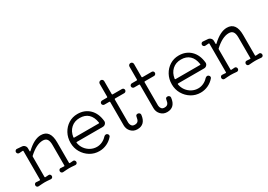

<svg xmlns="http://www.w3.org/2000/svg" viewBox="6 -1500 3207 2295"><g transform="rotate(-30 1610.0 -352.0)"><path d="M82 11Q70 12 61 4Q52 -4 52 -17Q52 -30 61 -39Q70 -48 82 -46L126 -43H128Q135 -43 135 -51V-443Q135 -453 126 -451L81 -448Q69 -447 59.5 -455.5Q50 -464 50 -477Q50 -490 59.5 -499Q69 -508 80 -506Q94 -505 111 -503.5Q128 -502 144 -501Q167 -500 182.5 -484Q198 -468 198 -446V-408Q198 -402 201.5 -401Q205 -400 209 -404Q317 -506 408 -506Q536 -506 536 -334V-51Q536 -41 546 -43L588 -46Q600 -48 609 -39Q618 -30 618 -17Q618 -4 609 4Q600 12 588 11Q556 8 538 7Q520 6 504 6Q486 6 468 7.5Q450 9 420 11Q408 12 399 4Q390 -4 390 -17Q390 -30 399 -39Q408 -48 420 -46L463 -43H465Q472 -43 472 -51V-335Q472 -388 454 -413Q436 -438 396 -438Q309 -438 203 -341Q198 -336 198 -329V-51Q198 -42 207 -43L250 -46Q262 -48 271 -39Q280 -30 280 -17Q280 -4 271 4Q262 12 250 11Q218 8 200 7Q182 6 166 6Q148 6 130 7.5Q112 9 82 11Z M923 11Q853 11 796 -24Q739 -59 705 -117.5Q671 -176 671 -247Q671 -320 703 -378.5Q735 -437 790 -471.5Q845 -506 913 -506Q1012 -506 1076 -444Q1140 -382 1151 -273Q1153 -252 1138 -236Q1123 -220 1100 -220H743Q732 -220 735 -210Q743 -163 770 -126.5Q797 -90 837 -69Q877 -48 923 -48Q961 -48 996.5 -64.5Q1032 -81 1059 -111Q1072 -124 1087 -124Q1096 -124 1105 -118Q1118 -108 1118 -94Q1118 -83 1111 -76Q1076 -35 1027 -12Q978 11 923 11ZM743 -280H1078Q1089 -280 1086 -291Q1074 -369 1030 -410Q986 -451 913 -451Q841 -451 793 -407.5Q745 -364 734 -290V-288Q734 -280 743 -280Z M1447 12Q1395 12 1360.5 -24Q1326 -60 1326 -112V-432Q1326 -441 1317 -441H1251Q1239 -441 1230.5 -449.5Q1222 -458 1222 -470Q1222 -481 1230.5 -489.5Q1239 -498 1251 -498H1317Q1326 -498 1326 -507V-684Q1326 -698 1335.5 -707Q1345 -716 1358 -716Q1371 -716 1380 -707Q1389 -698 1389 -684V-507Q1389 -498 1398 -498H1525Q1537 -498 1545 -490Q1553 -482 1553 -470Q1553 -458 1544.5 -449.5Q1536 -441 1525 -441H1398Q1389 -441 1389 -432V-112Q1389 -109 1392 -94Q1395 -79 1407 -65Q1419 -51 1447 -51Q1476 -51 1490.5 -67.5Q1505 -84 1510 -121Q1513 -149 1539 -149Q1554 -149 1564 -139Q1574 -129 1572 -115Q1557 12 1447 12Z M1858 12Q1806 12 1771.5 -24Q1737 -60 1737 -112V-432Q1737 -441 1728 -441H1662Q1650 -441 1641.5 -449.5Q1633 -458 1633 -470Q1633 -481 1641.5 -489.5Q1650 -498 1662 -498H1728Q1737 -498 1737 -507V-684Q1737 -698 1746.5 -707Q1756 -716 1769 -716Q1782 -716 1791 -707Q1800 -698 1800 -684V-507Q1800 -498 1809 -498H1936Q1948 -498 1956 -490Q1964 -482 1964 -470Q1964 -458 1955.5 -449.5Q1947 -441 1936 -441H1809Q1800 -441 1800 -432V-112Q1800 -109 1803 -94Q1806 -79 1818 -65Q1830 -51 1858 -51Q1887 -51 1901.5 -67.5Q1916 -84 1921 -121Q1924 -149 1950 -149Q1965 -149 1975 -139Q1985 -129 1983 -115Q1968 12 1858 12Z M2321 11Q2251 11 2194 -24Q2137 -59 2103 -117.5Q2069 -176 2069 -247Q2069 -320 2101 -378.5Q2133 -437 2188 -471.5Q2243 -506 2311 -506Q2410 -506 2474 -444Q2538 -382 2549 -273Q2551 -252 2536 -236Q2521 -220 2498 -220H2141Q2130 -220 2133 -210Q2141 -163 2168 -126.5Q2195 -90 2235 -69Q2275 -48 2321 -48Q2359 -48 2394.5 -64.5Q2430 -81 2457 -111Q2470 -124 2485 -124Q2494 -124 2503 -118Q2516 -108 2516 -94Q2516 -83 2509 -76Q2474 -35 2425 -12Q2376 11 2321 11ZM2141 -280H2476Q2487 -280 2484 -291Q2472 -369 2428 -410Q2384 -451 2311 -451Q2239 -451 2191 -407.5Q2143 -364 2132 -290V-288Q2132 -280 2141 -280Z M2649 11Q2637 12 2628 4Q2619 -4 2619 -17Q2619 -30 2628 -39Q2637 -48 2649 -46L2693 -43H2695Q2702 -43 2702 -51V-443Q2702 -453 2693 -451L2648 -448Q2636 -447 2626.5 -455.5Q2617 -464 2617 -477Q2617 -490 2626.5 -499Q2636 -508 2647 -506Q2661 -505 2678 -503.5Q2695 -502 2711 -501Q2734 -500 2749.5 -484Q2765 -468 2765 -446V-408Q2765 -402 2768.5 -401Q2772 -400 2776 -404Q2884 -506 2975 -506Q3103 -506 3103 -334V-51Q3103 -41 3113 -43L3155 -46Q3167 -48 3176 -39Q3185 -30 3185 -17Q3185 -4 3176 4Q3167 12 3155 11Q3123 8 3105 7Q3087 6 3071 6Q3053 6 3035 7.5Q3017 9 2987 11Q2975 12 2966 4Q2957 -4 2957 -17Q2957 -30 2966 -39Q2975 -48 2987 -46L3030 -43H3032Q3039 -43 3039 -51V-335Q3039 -388 3021 -413Q3003 -438 2963 -438Q2876 -438 2770 -341Q2765 -336 2765 -329V-51Q2765 -42 2774 -43L2817 -46Q2829 -48 2838 -39Q2847 -30 2847 -17Q2847 -4 2838 4Q2829 12 2817 11Q2785 8 2767 7Q2749 6 2733 6Q2715 6 2697 7.5Q2679 9 2649 11Z"/></g></svg>

Font: Kiwi Maru Light
Style: Regular
Weight: 300
Designer: Hiroki-Chan
Version: Version 1.100